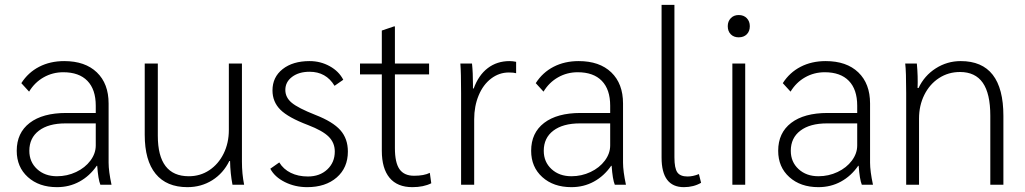

<svg xmlns="http://www.w3.org/2000/svg" viewBox="-20 -762 4229 792"><path d="M49 -140Q49 -214 102.5 -255Q156 -296 253 -296H375V-326Q375 -393 340.5 -428.5Q306 -464 241 -464Q197 -464 160 -443Q123 -422 100 -384L68 -419Q96 -463 141.5 -486.5Q187 -510 245 -510Q331 -510 379.5 -463.5Q428 -417 428 -335V-91Q428 -56 440 0H394Q385 -22 381 -78H379Q350 -36 308 -13Q266 10 215 10Q141 10 95 -31.5Q49 -73 49 -140ZM375 -162V-253H250Q180 -253 140.5 -223Q101 -193 101 -140Q101 -94 133 -64.5Q165 -35 215 -35Q257 -35 294 -52.5Q331 -70 353 -99.5Q375 -129 375 -162Z M577 -206V-500H631V-202Q631 -35 759 -35Q806 -35 843.5 -60Q881 -85 902.5 -128.5Q924 -172 924 -226V-500H978V-95Q978 -45 987 0H939Q930 -46 929 -98H926Q901 -47 855.5 -18.5Q810 10 753 10Q667 10 622 -45Q577 -100 577 -206Z M1095 -66 1132 -92Q1149 -64 1179.5 -49Q1210 -34 1250 -34Q1299 -34 1330 -63Q1361 -92 1361 -137Q1361 -173 1336 -198Q1311 -223 1251 -246Q1169 -277 1136.5 -309.5Q1104 -342 1104 -389Q1104 -444 1146 -477Q1188 -510 1257 -510Q1302 -510 1340 -489Q1378 -468 1396 -433L1360 -408Q1325 -466 1257 -466Q1213 -466 1185 -445Q1157 -424 1157 -391Q1157 -360 1183.5 -338Q1210 -316 1281 -288Q1353 -260 1384 -225Q1415 -190 1415 -137Q1415 -70 1369 -30Q1323 10 1247 10Q1197 10 1155 -11Q1113 -32 1095 -66Z M1555 -140V-455H1465V-500H1555V-636L1605 -653H1609V-500H1750V-455H1609V-151Q1609 -91 1628 -64Q1647 -37 1688 -37Q1729 -37 1753 -49L1759 -6Q1727 10 1681 10Q1619 10 1587 -28.5Q1555 -67 1555 -140Z M1882 -378Q1882 -463 1879 -500H1927Q1931 -463 1931 -412V-397H1934Q1954 -452 1992 -481Q2030 -510 2082 -510Q2095 -510 2109 -507V-460Q2099 -463 2079 -463Q2039 -463 2006 -438Q1973 -413 1954.5 -368.5Q1936 -324 1936 -270V0H1882Z M2171 -140Q2171 -214 2224.5 -255Q2278 -296 2375 -296H2497V-326Q2497 -393 2462.5 -428.5Q2428 -464 2363 -464Q2319 -464 2282 -443Q2245 -422 2222 -384L2190 -419Q2218 -463 2263.5 -486.5Q2309 -510 2367 -510Q2453 -510 2501.5 -463.5Q2550 -417 2550 -335V-91Q2550 -56 2562 0H2516Q2507 -22 2503 -78H2501Q2472 -36 2430 -13Q2388 10 2337 10Q2263 10 2217 -31.5Q2171 -73 2171 -140ZM2497 -162V-253H2372Q2302 -253 2262.5 -223Q2223 -193 2223 -140Q2223 -94 2255 -64.5Q2287 -35 2337 -35Q2379 -35 2416 -52.5Q2453 -70 2475 -99.5Q2497 -129 2497 -162Z M2709 -112V-742H2762V-113Q2762 -68 2774 -51Q2786 -34 2816 -34Q2839 -34 2863 -44L2872 -8Q2841 10 2801 10Q2709 10 2709 -112Z M2982 -654Q2982 -674 2994.5 -687Q3007 -700 3027 -700Q3048 -700 3060.5 -687Q3073 -674 3073 -654Q3073 -633 3060.5 -620.5Q3048 -608 3027 -608Q3007 -608 2994.5 -620.5Q2982 -633 2982 -654ZM3001 -500H3054V0H3001Z M3190 -140Q3190 -214 3243.5 -255Q3297 -296 3394 -296H3516V-326Q3516 -393 3481.5 -428.5Q3447 -464 3382 -464Q3338 -464 3301 -443Q3264 -422 3241 -384L3209 -419Q3237 -463 3282.5 -486.5Q3328 -510 3386 -510Q3472 -510 3520.5 -463.5Q3569 -417 3569 -335V-91Q3569 -56 3581 0H3535Q3526 -22 3522 -78H3520Q3491 -36 3449 -13Q3407 10 3356 10Q3282 10 3236 -31.5Q3190 -73 3190 -140ZM3516 -162V-253H3391Q3321 -253 3281.5 -223Q3242 -193 3242 -140Q3242 -94 3274 -64.5Q3306 -35 3356 -35Q3398 -35 3435 -52.5Q3472 -70 3494 -99.5Q3516 -129 3516 -162Z M3718 -378Q3718 -468 3714 -500H3762Q3767 -446 3765 -399H3769Q3793 -450 3840 -480Q3887 -510 3943 -510Q4119 -510 4119 -284V0H4065V-285Q4065 -376 4034 -420.5Q4003 -465 3940 -465Q3892 -465 3853.5 -440Q3815 -415 3793 -371Q3771 -327 3771 -273V0H3718Z"/></svg>

Font: Sarabun ExtraLight
Style: Regular
Weight: 275
Designer: Suppakit Chalermlarp | Katatrad Co.,Ltd.
Foundry: Cadson Demak Co.,Ltd.
Version: Version 1.000; ttfautohint (v1.6)